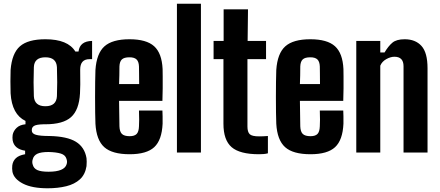

<svg xmlns="http://www.w3.org/2000/svg" viewBox="-20 -820 2363 1032"><path d="M236 192Q152 192 103.5 167Q55 142 47 104Q44 86 46 69Q49 46 65 30.5Q81 15 115 9V-10Q56 -19 48 -66Q46 -80 48 -95Q52 -116 69 -132.5Q86 -149 117 -152V-170Q44 -205 37 -318Q36 -356 36 -383Q36 -410 37 -444Q44 -533 87 -571Q130 -609 224 -609Q345 -609 385 -543H402Q409 -599 475 -600V-502H461Q411 -502 411 -446Q412 -393 411.5 -366.5Q411 -340 410 -318Q405 -229 362 -190.5Q319 -152 224 -152Q217 -152 214 -152Q176 -151 163.5 -143.5Q151 -136 151 -122V-118Q151 -102 173 -95.5Q195 -89 246 -89Q341 -87 388 -58Q435 -29 445 30Q446 38 446 49Q446 60 445 73Q438 118 409.5 144Q381 170 336 181Q291 192 236 192ZM224 -249Q283 -249 286 -303Q289 -374 286 -459Q283 -512 224 -512Q164 -512 162 -459Q159 -374 162 -303Q165 -249 224 -249ZM241 103Q326 103 338 63Q343 49 337 33Q331 13 307 5.5Q283 -2 241 -3Q200 -3 180.5 6.5Q161 16 156 36Q151 51 156 65Q161 85 180.5 94Q200 103 241 103Z M727 -226H853Q854 -217 854 -194.5Q854 -172 854 -155Q850 -67 809 -29Q768 9 677 9Q583 9 540.5 -29Q498 -67 493 -155Q492 -177 491.5 -215.5Q491 -254 491 -297.5Q491 -341 491.5 -380Q492 -419 493 -444Q499 -533 541.5 -571Q584 -609 676 -609Q767 -609 808.5 -571.5Q850 -534 854 -449Q854 -436 854.5 -408Q855 -380 854.5 -345Q854 -310 853 -278H620Q620 -243 621 -209Q622 -175 622 -141Q623 -112 635.5 -100Q648 -88 677 -88Q703 -88 714.5 -100Q726 -112 727 -141Q729 -170 727 -226ZM676 -512Q647 -512 635 -500.5Q623 -489 622 -463Q622 -438 621.5 -415Q621 -392 620 -368H728Q728 -401 727.5 -427.5Q727 -454 727 -463Q726 -489 714 -500.5Q702 -512 676 -512Z M931 0V-800H1060V0Z M1372 9Q1269 9 1225 -29Q1181 -67 1181 -155V-502H1128V-600H1182V-770H1313L1311 -600H1410V-502H1310V-140Q1310 -111 1322 -99Q1334 -87 1373 -87Q1385 -87 1395.5 -87.5Q1406 -88 1420 -89V4Q1409 7 1397 8Q1385 9 1372 9Z M1699 -226H1825Q1826 -217 1826 -194.5Q1826 -172 1826 -155Q1822 -67 1781 -29Q1740 9 1649 9Q1555 9 1512.5 -29Q1470 -67 1465 -155Q1464 -177 1463.5 -215.5Q1463 -254 1463 -297.5Q1463 -341 1463.5 -380Q1464 -419 1465 -444Q1471 -533 1513.5 -571Q1556 -609 1648 -609Q1739 -609 1780.5 -571.5Q1822 -534 1826 -449Q1826 -436 1826.5 -408Q1827 -380 1826.5 -345Q1826 -310 1825 -278H1592Q1592 -243 1593 -209Q1594 -175 1594 -141Q1595 -112 1607.5 -100Q1620 -88 1649 -88Q1675 -88 1686.5 -100Q1698 -112 1699 -141Q1701 -170 1699 -226ZM1648 -512Q1619 -512 1607 -500.5Q1595 -489 1594 -463Q1594 -438 1593.5 -415Q1593 -392 1592 -368H1700Q1700 -401 1699.5 -427.5Q1699 -454 1699 -463Q1698 -489 1686 -500.5Q1674 -512 1648 -512Z M1895 0V-600H2024V-538H2047Q2067 -572 2089 -590.5Q2111 -609 2155 -609Q2213 -609 2245.5 -573Q2278 -537 2278 -453V0H2149V-464Q2149 -515 2100 -515Q2079 -515 2056 -502Q2033 -489 2024 -467V0Z"/></svg>

Font: Big Shoulders Display ExtraBold
Style: Regular
Weight: 800
Designer: Patric King
Foundry: XO Type Co
Version: Version 1.000; ttfautohint (v1.8.2)